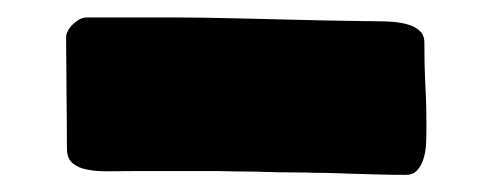

<svg xmlns="http://www.w3.org/2000/svg" viewBox="-20 -912 574 224"><path d="M346.7 -710.4Q345.2 -710.4 336.9 -710.7Q328.6 -710.9 316.7 -710.9Q304.7 -710.9 291 -711.4Q277.3 -711.9 265.4 -711.9Q253.4 -711.9 245.1 -712.2Q236.8 -712.4 235.4 -712.4H135.3Q121.1 -712.4 107.4 -712.2Q93.8 -711.9 82.8 -713.9Q71.8 -715.8 64.9 -721.4Q58.1 -727.1 58.1 -738.3Q58.1 -758.3 57.9 -773.7Q57.6 -789.1 57.6 -803.5Q57.6 -817.9 57.4 -833Q57.1 -848.1 57.1 -868.2Q57.1 -872.1 59.3 -876.2Q61.5 -880.4 65.2 -883.8Q68.8 -887.2 72.8 -889.4Q76.7 -891.6 80.6 -891.6H191.4Q196.8 -891.6 214.4 -891.4Q231.9 -891.1 255.6 -890.6Q279.3 -890.1 305.9 -889.4Q332.5 -888.7 356 -888.2Q379.4 -887.7 397 -887.5Q414.6 -887.2 420.4 -887.2Q429.2 -887.2 438.7 -886.5Q448.2 -885.7 456.3 -883.3Q464.4 -880.9 469.7 -876Q475.1 -871.1 475.1 -862.3Q475.1 -847.7 475.3 -838.6Q475.6 -829.6 475.8 -823.2Q476.1 -816.9 476.3 -812Q476.6 -807.1 476.8 -800.8Q477.1 -794.4 477.3 -785.6Q477.5 -776.9 477.5 -762.7Q477.5 -753.9 477.1 -744.4Q476.6 -734.9 474.1 -726.8Q471.7 -718.8 466.8 -713.4Q461.9 -708 453.6 -708Q434.1 -708 419.7 -708.5Q405.3 -709 393.3 -709.2Q381.3 -709.5 370.4 -710Q359.4 -710.4 346.7 -710.4Z"/></svg>

Font: Sigmar One
Style: Regular
Weight: 400
Version: Version 1.000